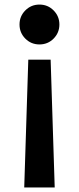

<svg xmlns="http://www.w3.org/2000/svg" viewBox="-20 -579 344 836"><path d="M218.2 237.3H85.5L103.2 -319.1H200.5ZM90.2 -410.9Q65 -436.4 65 -472.3Q65 -508.2 90.2 -533.6Q115.5 -559.1 151.8 -559.1Q188.2 -559.1 213.4 -533.6Q238.6 -508.2 238.6 -472.3Q238.6 -436.4 213.4 -410.9Q188.2 -385.5 151.8 -385.5Q115.5 -385.5 90.2 -410.9Z"/></svg>

Font: Spartan MB
Style: Bold
Weight: 700
Designer: Matt Bailey, Mirko Velimirovic
Foundry: Matt Bailey
Version: Version 1.005